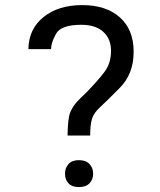

<svg xmlns="http://www.w3.org/2000/svg" viewBox="-20 -741 640 766"><path d="M253.2 -9.8Q239.3 -24.9 239.3 -47.9Q239.3 -70.8 253.2 -86.4Q267.1 -102.1 294.9 -102.1Q322.8 -102.1 337.2 -86.4Q351.6 -70.8 351.6 -47.9Q351.6 -24.9 337.2 -9.8Q322.8 5.4 294.9 5.4Q267.1 5.4 253.2 -9.8ZM304.2 -642.1Q223.6 -642.1 203.6 -606.2Q183.6 -570.3 183.6 -544.9H93.3Q94.2 -625 153.6 -672.9Q212.9 -720.7 308.1 -720.7Q403.3 -720.7 458.3 -671.6Q513.2 -622.6 513.2 -534.7Q513.2 -446.3 458.3 -390.9Q403.3 -335.4 378.4 -312.5Q353.5 -289.6 346.7 -265.9Q339.8 -242.2 339.8 -200.2H249.5Q250.5 -270.5 260.5 -293.5Q270.5 -316.4 285.2 -332.8Q299.8 -349.1 324.2 -371.6Q374 -422.9 398.4 -456.3Q422.9 -489.7 422.9 -538.1Q422.9 -585.9 392.1 -614Q361.3 -642.1 304.2 -642.1Z"/></svg>

Font: RobotoMono-Regular
Style: Regular
Weight: 400
Designer: Google
Version: Version 2.000985; 2015; ttfautohint (v1.3)